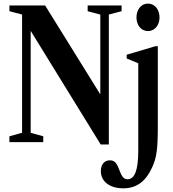

<svg xmlns="http://www.w3.org/2000/svg" viewBox="-20 -792 964 1070"><path d="M804.5 -619C846 -619 869 -655.5 869 -695C869 -736.5 844 -772 804.5 -772C765 -772 740.5 -736.5 740.5 -695C740.5 -655.5 763.5 -619 804.5 -619ZM541 13H586.5V-711L657.5 -729.5V-761.5H468.5V-729.5L539 -711V-266L231.5 -761.5H32.5V-729.5L103 -711V-52L32.5 -32.5V0H221V-32.5L151 -52V-620ZM667 257.5C740.5 257.5 792 220 828 140.5C853 86.5 859.5 39.5 859.5 -92.5V-534.5H846L686 -487V-466L750.5 -439.5V47C750.5 155.5 731 207 691 207C669.5 207 658.5 193 642 148C629.5 114.5 616.5 101.5 592 101.5C561.5 101.5 542 124.5 542 162C542 219.5 591.5 257.5 667 257.5Z"/></svg>

Font: Libre Caslon Condensed SemiBold
Style: Regular
Weight: 600
Designer: Pablo Impallari, Rodrigo Fuenzalida, Katja Schimmel, Ertekin Erdin
Foundry: Pablo Impallari, Rodrigo Fuenzalida
Version: Version 2.000;gftools[0.9.33]